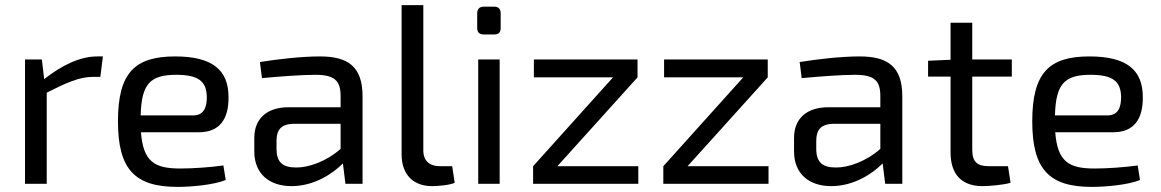

<svg xmlns="http://www.w3.org/2000/svg" viewBox="-20 -720 4546 752"><path d="M383 -499H361C295 -499 224 -466 153 -410L144 -487H78V0H163V-357C240 -396 291 -419 345 -419H373Z M759 -202C840 -202 876 -253 875 -340C875 -445 813 -499 666 -499C509 -499 442 -436 442 -245C442 -58 507 12 675 12C731 12 818 4 864 -15L855 -72C805 -65 738 -60 686 -60C586 -60 541 -86 532 -202ZM531 -268C534 -391 568 -427 670 -427C757 -427 789 -402 790 -340C790 -304 781 -268 737 -268Z M1006 -414C1080 -421 1164 -427 1215 -427C1292 -427 1314 -403 1314 -343V-300H1111C1026 -300 976 -256 976 -180V-127C976 -39 1035 9 1122 9C1211 9 1285 -41 1323 -80L1333 0H1400V-343C1400 -461 1341 -499 1233 -499C1160 -499 1065 -488 998 -477ZM1063 -168C1063 -209 1079 -233 1126 -235H1314V-137C1258 -87 1187 -63 1139 -64C1086 -64 1063 -86 1063 -137Z M1638 -700H1553V-115C1553 -35 1600 9 1672 9C1696 9 1742 5 1761 -4L1751 -69H1704C1661 -69 1637 -91 1638 -134Z M1875 -694C1858 -694 1849 -684 1849 -668V-611C1849 -593 1858 -585 1875 -585H1915C1933 -585 1941 -593 1941 -611V-668C1941 -684 1933 -694 1915 -694ZM1937 0V-487H1853V0Z M2480 -69H2163L2477 -417V-487H2071V-417H2381L2068 -69V0H2480Z M2990 -69H2673L2987 -417V-487H2581V-417H2891L2578 -69V0H2990Z M3120 -414C3194 -421 3278 -427 3329 -427C3406 -427 3428 -403 3428 -343V-300H3225C3140 -300 3090 -256 3090 -180V-127C3090 -39 3149 9 3236 9C3325 9 3399 -41 3437 -80L3447 0H3514V-343C3514 -461 3455 -499 3347 -499C3274 -499 3179 -488 3112 -477ZM3177 -168C3177 -209 3193 -233 3240 -235H3428V-137C3372 -87 3301 -63 3253 -64C3200 -64 3177 -86 3177 -137Z M3788 -420H3943V-487H3788V-631H3703V-486L3615 -482V-420H3703V-123C3703 -38 3746 9 3828 9C3852 9 3906 5 3938 -4L3928 -69H3854C3806 -69 3788 -87 3788 -134Z M4340 -202C4421 -202 4457 -253 4456 -340C4456 -445 4394 -499 4247 -499C4090 -499 4023 -436 4023 -245C4023 -58 4088 12 4256 12C4312 12 4399 4 4445 -15L4436 -72C4386 -65 4319 -60 4267 -60C4167 -60 4122 -86 4113 -202ZM4112 -268C4115 -391 4149 -427 4251 -427C4338 -427 4370 -402 4371 -340C4371 -304 4362 -268 4318 -268Z"/></svg>

Font: SnT
Style: Regular
Weight: 400
Designer: Natanael Gama
Version: Version 1.001;PS 001.001;hotconv 1.0.70;makeotf.lib2.5.58329